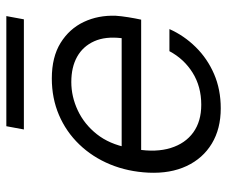

<svg xmlns="http://www.w3.org/2000/svg" viewBox="-74 -614 700 591"><g transform="rotate(-90 275.5 -318.0)"><path d="M238 12Q175 12 129.5 -15.5Q84 -43 60.5 -93Q37 -143 40 -210Q43 -274 65.5 -328.5Q88 -383 127 -423.5Q166 -464 217.5 -486Q269 -508 330 -508Q396 -508 439.5 -481Q483 -454 504 -409.5Q525 -365 523 -311Q522 -295 518.5 -273Q515 -251 511 -233H96L106 -293H454Q460 -343 444.5 -377.5Q429 -412 397 -430Q365 -448 319 -448Q274 -448 231.5 -428Q189 -408 158.5 -369.5Q128 -331 117 -274L112 -247Q102 -187 116 -142Q130 -97 164 -72.5Q198 -48 249 -48Q305 -48 347.5 -74.5Q390 -101 414 -146H482Q462 -101 426.5 -65Q391 -29 343.5 -8.5Q296 12 238 12ZM173 -594 183 -648H522L512 -594Z"/></g></svg>

Font: DM Sans 28pt Light
Style: Italic
Weight: 300
Italic angle: -10°
Version: Version 4.004;gftools[0.9.30]